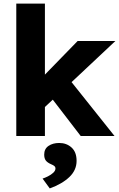

<svg xmlns="http://www.w3.org/2000/svg" viewBox="-20 -760 666 1073"><path d="M71 0V-740H231V-343L414 -531H625L380 -301L620 0H431L275 -203L231 -162V0ZM258 293 218 238Q231 234 248 225.5Q265 217 277.5 205.5Q290 194 290 181Q290 173 284 168Q278 163 266 158Q245 149 236 137Q227 125 227 104Q227 72 251 55.5Q275 39 311 39Q352 39 380 64.5Q408 90 408 139Q408 191 367.5 229.5Q327 268 258 293Z"/></svg>

Font: Lexend Deca
Style: Bold
Weight: 700
Designer: Bonnie Shaver-Troup, Thomas Jockin
Foundry: Lexend
Version: Version 1.008; ttfautohint (v1.8.4.7-5d5b)